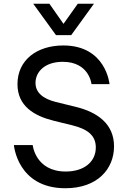

<svg xmlns="http://www.w3.org/2000/svg" viewBox="-20 -992 675 1022"><path d="M359 -805 480 -972H394L318 -865L243 -972H157L278 -805ZM328 10C498 10 587 -92 587 -213C587 -333 498 -395 384 -423L278 -449C210 -466 169 -498 169 -551C169 -609 218 -663 314 -663C456 -663 467 -544 467 -544H563C563 -544 545 -750 317 -750C177 -750 73 -673 73 -544C73 -427 162 -375 267 -349L365 -325C445 -305 490 -272 490 -207C490 -131 428 -79 330 -79C168 -79 154 -220 154 -220H54C54 -220 72 10 328 10Z"/></svg>

Font: Be Vietnam Pro
Style: Regular
Weight: 400
Designer: Lam Bao, Tony Le, Vietanh Nguyen
Foundry: Yellow Type Foundry
Version: Version 1.002